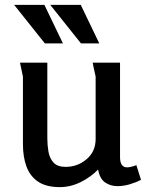

<svg xmlns="http://www.w3.org/2000/svg" viewBox="-20 -754 598 787"><path d="M174 -497V-187Q174 -160 178.5 -133Q183 -106 199 -88Q215 -70 249 -70Q298 -70 335 -101.5Q372 -133 372 -184V-440Q372 -441 369 -454Q366 -467 363 -481Q360 -495 360 -497H472V-110Q472 -68 501 -68Q515 -68 539 -77L558 -17Q537 -6 511.5 1.5Q486 9 462 9Q433 9 411 -6Q389 -21 382 -59Q352 -28 310.5 -7.5Q269 13 225 13Q169 13 136 -9.5Q103 -32 88.5 -71.5Q74 -111 74 -163V-440L62 -497ZM311 -734 387 -576H312L186 -734ZM162 -734 238 -576H164L38 -734Z"/></svg>

Font: Rosario SemiBold
Style: Regular
Weight: 600
Designer: Hector Gatti
Foundry: Omnibus Type
Version: Version 1.101; ttfautohint (v1.8.1.43-b0c9)